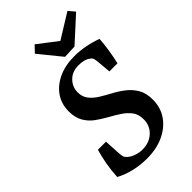

<svg xmlns="http://www.w3.org/2000/svg" viewBox="-235 -835 922 922"><g transform="rotate(-45 226.0 -374.0)"><path d="M188 12Q141 12 98 1.5Q55 -9 23 -27Q25 -70 32.5 -111Q40 -152 50 -185H105L109 -108Q110 -92 112 -81.5Q114 -71 126 -60Q140 -48 160.5 -41Q181 -34 202 -34Q249 -34 279 -62Q309 -90 309 -133Q309 -167 292.5 -189Q276 -211 250 -228Q224 -245 195 -261Q166 -277 140 -296Q114 -315 97.5 -343.5Q81 -372 81 -414Q81 -464 106.5 -501.5Q132 -539 178.5 -561Q225 -583 288 -583Q324 -583 362 -575.5Q400 -568 432 -556Q430 -523 424 -484.5Q418 -446 410 -412H355L349 -479Q348 -493 345.5 -504Q343 -515 331 -522Q321 -530 305.5 -534Q290 -538 271 -538Q228 -538 202 -511.5Q176 -485 176 -448Q176 -418 192.5 -397Q209 -376 235 -360Q261 -344 291 -328Q321 -312 347 -291.5Q373 -271 390 -242Q407 -213 407 -169Q407 -115 379 -74.5Q351 -34 301.5 -11Q252 12 188 12ZM445 -728 321 -615 254 -612 162 -725 193 -758 292 -682 418 -760Z"/></g></svg>

Font: Rasa Medium
Style: Italic
Weight: 500
Italic angle: -7.10001°
Designer: Anna Giedrys (Yrsa+Rasa design), David Brezina (Yrsa art-direction, Rasa art-direction, design)
Foundry: Rosetta Type Foundry
Version: Version 2.004